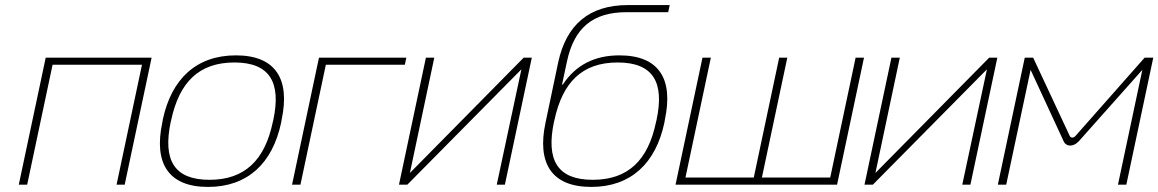

<svg xmlns="http://www.w3.org/2000/svg" viewBox="-20 -727 4561 756"><path d="M54 0H87L187 -472H539L439 0H471L577 -500H160Z M621 -256 619 -244C585 -84 643 9 799 9C955 9 1053 -84 1087 -244L1089 -256C1123 -416 1065 -509 909 -509C753 -509 655 -416 621 -256ZM652 -246 654 -254C686 -403 763 -481 903 -481C1042 -481 1088 -403 1056 -254L1054 -246C1023 -97 944 -19 805 -19C665 -19 621 -97 652 -246Z M1130 0H1163L1263 -472H1574L1580 -500H1236L1230 -472Z M1551 0H1584L2033 -454L1936 0H1968L2074 -500H2042L1594 -46L1690 -500H1657Z M2596 -244 2598 -256C2632 -416 2575 -509 2419 -509C2321 -509 2247 -471 2196 -394H2193L2212 -483C2240 -617 2314 -679 2447 -679H2611L2617 -707H2452C2299 -707 2210 -629 2178 -482L2128 -244C2094 -85 2151 9 2308 9C2464 9 2562 -84 2596 -244ZM2161 -246 2163 -254C2195 -403 2272 -481 2412 -481C2552 -481 2597 -403 2565 -254L2563 -246C2532 -97 2454 -19 2314 -19C2174 -19 2130 -97 2161 -246Z M2746 -500 2640 0H3276L3382 -500H3349L3249 -28H2980L3080 -500H3048L2948 -28H2679L2779 -500Z M3384 0H3417L3866 -454L3769 0H3801L3907 -500H3875L3427 -46L3523 -500H3490Z M4015 -500 3909 0H3942L4038 -452L4168 -171C4178 -148 4207 -148 4228 -171L4478 -452L4382 0H4415L4521 -500H4487L4215 -192C4207 -183 4196 -183 4192 -192L4048 -500Z"/></svg>

Font: LT Wave Text Thin Italic
Style: Regular
Weight: 100
Designer: Daniel Lyons
Version: Version 2.5 (Glyphs App)